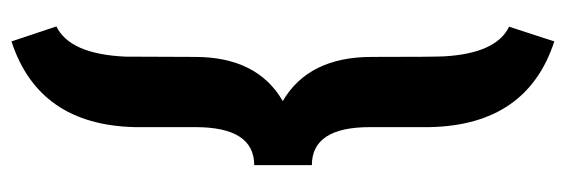

<svg xmlns="http://www.w3.org/2000/svg" viewBox="-349 -471 996 338"><g transform="rotate(-90 149.0 -302.0)"><path d="M245.1 175.8Q97.7 127.9 94.2 -43.5V-148.9Q94.2 -251 27.3 -251V-352.5Q94.2 -352.5 94.2 -456.1V-562.5Q98.1 -731.9 245.1 -779.8L271.5 -700.7Q222.7 -677.2 218.3 -579.1L217.8 -457Q217.8 -347.2 140.1 -302.2Q217.8 -256.8 217.8 -145.5Q217.8 -34.2 218.8 -18.1Q224.1 73.7 271 96.2Z"/></g></svg>

Font: Roboto Condensed
Style: Bold
Weight: 700
Designer: Google
Version: Version 2.134; 2016